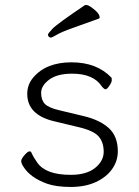

<svg xmlns="http://www.w3.org/2000/svg" viewBox="-20 -728 550 761"><path d="M196 -247Q88 -272 88 -356Q88 -393 112 -421Q163 -481 263.5 -481Q364 -481 422 -420Q423 -418 423 -410Q423 -402 413.5 -388Q404 -374 398.5 -374Q393 -374 384 -385Q351 -436 266 -436Q206 -436 174.5 -412Q143 -388 143 -360Q143 -332 157.5 -316.5Q172 -301 215 -291L311 -268Q375 -253 411 -220.5Q447 -188 447 -128Q447 -90 424.5 -58Q402 -26 360 -6.5Q318 13 260.5 13Q203 13 166 0Q100 -24 73 -67Q64 -81 64 -89.5Q64 -98 77 -113Q90 -128 96.5 -128Q103 -128 104 -124Q113 -104 128 -83Q162 -35 260 -35Q323 -35 357 -62.5Q391 -90 391 -126.5Q391 -163 372 -186Q353 -209 296 -223ZM384 -385ZM371 -654Q322 -636 273.5 -619Q225 -602 205.5 -590.5Q186 -579 181.5 -579Q177 -579 173.5 -582.5Q170 -586 170 -590.5Q170 -595 188 -614Q206 -633 317 -708H324Q329 -708 341 -700Q375 -676 375 -659Q375 -655 371 -654Z"/></svg>

Font: LXGW WenKai Light
Style: Regular
Weight: 300
Designer: LXGW / Fontworks Inc.
Foundry: LXGW / Fontworks Inc.
Version: Version 1.501; October 10, 2024